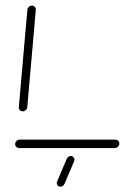

<svg xmlns="http://www.w3.org/2000/svg" viewBox="-20 -539 477 699"><path d="M414.4 -16.7Q414.4 -10 409.3 -5Q404.1 0 397.8 0H49.6Q43.7 0 39.4 -4.3Q35.2 -8.5 35.2 -14.8Q35.2 -21.1 40.2 -25.9Q45.2 -30.7 51.9 -30.7H400.4Q406.3 -30.7 410.4 -26.7Q414.4 -22.6 414.4 -16.7ZM62.6 -133.7Q56.3 -133.7 52.2 -138.1Q48.1 -142.6 48.5 -148.9L79.6 -503.3Q80 -509.3 84.8 -513.9Q89.6 -518.5 95.9 -518.5Q102.2 -518.5 106.5 -514.1Q110.7 -509.6 110.4 -503.3L79.3 -148.9Q78.9 -142.6 73.9 -138.1Q68.9 -133.7 62.6 -133.7ZM186.7 127.4Q186.7 124.8 187.8 121.9L223 39.3Q224.8 34.8 228.7 31.9Q232.6 28.9 237.4 28.9Q243.3 28.9 247.2 33Q251.1 37 251.1 42.6Q251.1 45.2 250 47.8L214.8 130.4Q213 134.8 208.9 137.8Q204.8 140.7 200 140.7Q194.1 140.7 190.4 136.9Q186.7 133 186.7 127.4Z"/></svg>

Font: 26F Galaxy Sans Ultra Light
Style: Italic
Weight: 200
Italic angle: -5°
Designer: C₂₉H₂₅N₃O₅
Version: Version 1.200